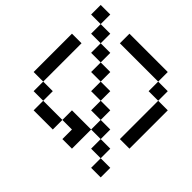

<svg xmlns="http://www.w3.org/2000/svg" viewBox="-160 -891 1090 1090"><g transform="rotate(-45 384.5 -346.0)"><path d="M76.9 -76.9H153.8V0H76.9ZM153.8 -153.8H230.8V-76.9H153.8ZM307.7 -76.9H384.6V0H307.7ZM384.6 -76.9H461.5V0H384.6ZM461.5 -76.9H538.5V0H461.5ZM538.5 -76.9H615.4V0H538.5ZM615.4 -153.8H692.3V-76.9H615.4ZM692.3 -230.8H769.2V-153.8H692.3ZM692.3 -307.7H769.2V-230.8H692.3ZM692.3 -384.6H769.2V-307.7H692.3ZM692.3 -461.5H769.2V-384.6H692.3ZM461.5 -692.3H538.5V-615.4H461.5ZM384.6 -692.3H461.5V-615.4H384.6ZM307.7 -692.3H384.6V-615.4H307.7ZM230.8 -692.3H307.7V-615.4H230.8ZM153.8 -615.4H230.8V-538.5H153.8ZM76.9 -538.5H153.8V-461.5H76.9ZM76.9 -461.5H153.8V-384.6H76.9ZM153.8 -384.6H230.8V-307.7H153.8ZM153.8 -307.7H230.8V-230.8H153.8ZM76.9 -307.7H153.8V-230.8H76.9ZM692.3 -692.3H769.2V-615.4H692.3ZM615.4 -615.4H692.3V-538.5H615.4ZM538.5 -538.5H615.4V-461.5H538.5ZM461.5 -461.5H538.5V-384.6H461.5ZM384.6 -384.6H461.5V-307.7H384.6ZM307.7 -307.7H384.6V-230.8H307.7ZM230.8 -230.8H307.7V-153.8H230.8Z"/></g></svg>

Font: Jacquarda Bastarda 9
Style: Regular
Weight: 400
Designer: Sarah Cadigan-Fried
Version: Version 1.000; ttfautohint (v1.8.4.7-5d5b)